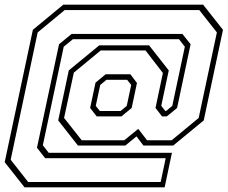

<svg xmlns="http://www.w3.org/2000/svg" viewBox="-29 -764 970 818"><path d="M75.5 34 -9 -73 111 -637 240.5 -744H836.5L921 -637L839 -251L709 -144H582L552.5 -183L505 -144H303L219 -251L264 -464L394 -571H606L690 -464L658 -313L675.5 -291H678.5L705 -313L758.5 -565L733.5 -597H281.5L242.5 -565L153.5 -145L178.5 -113H703.5L672.5 34ZM91 11.5H655.5L677 -90H163.5L128.5 -134.5L222.5 -575.5L276 -619.5H748L783 -575.5L725.5 -304L681.5 -268H661.5L633.5 -304L665 -453L591 -549H400L285.5 -454.5L244 -261.5L319 -166.5H500.5L560 -215L597.5 -166.5H702.5L817.5 -261.5L895 -626L820 -721H246.5L131.5 -626L16.5 -83.5ZM383 -268 355 -304 378 -412 421 -447.5H526.5L554.5 -410.5L532 -304L488 -268ZM396.5 -291H484.5L511 -313L530 -402L512.5 -424H424.5L398 -402L379 -313Z"/></svg>

Font: Tourney Thin ExtraLight
Style: Italic
Weight: 250
Italic angle: -12°
Version: Version 1.015